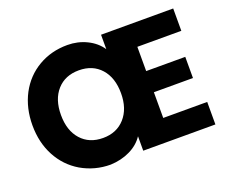

<svg xmlns="http://www.w3.org/2000/svg" viewBox="-118 -903 1299 1100"><g transform="rotate(-20 531.5 -353.5)"><path d="M382.8 11.2Q287.1 11.2 205.1 -36.1Q126 -83 82 -165.5Q38.1 -248 38.1 -353Q38.1 -458 82 -542Q126.5 -625.5 205.3 -671.6Q284.2 -717.8 382.8 -717.8Q445.8 -717.8 500 -691.4Q554.2 -665 585 -619.1V-707H1024.9V-570.8H756.8V-422.9H995.1V-293.9H756.8V-137.2H1024.9V0H585V-87.9Q555.2 -43 501.5 -17.1Q447.8 8.8 382.8 11.2ZM395 -147Q478 -147 528.1 -203.1Q578.1 -259.3 578.1 -353Q578.1 -448.2 528.6 -503.7Q479 -559.1 395 -559.1Q311 -559.1 261.5 -503.7Q211.9 -448.2 211.9 -353Q211.9 -257.8 261.5 -202.4Q311 -147 395 -147Z"/></g></svg>

Font: Biathlonist
Style: Bold
Weight: 700
Designer: Go4gold
Foundry: Go4gold
Version: Version 3.010;FEAKit 1.0